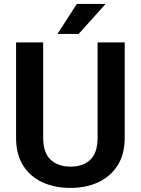

<svg xmlns="http://www.w3.org/2000/svg" viewBox="-20 -921 697 951"><path d="M463.4 -710.9H597.7V-238.8Q597.7 -157.2 562.5 -101.8Q527.3 -46.4 466.8 -18.3Q406.2 9.8 329.1 9.8Q251 9.8 189.9 -18.3Q128.9 -46.4 94.2 -101.8Q59.6 -157.2 59.6 -238.8V-710.9H193.8V-238.8Q193.8 -164.6 230.5 -130.1Q267.1 -95.7 329.1 -95.7Q392.1 -95.7 427.7 -130.1Q463.4 -164.6 463.4 -238.8ZM264.6 -752.9 360.4 -901.4H502.9L369.6 -752.9Z"/></svg>

Font: Vazirmatn UI SemiBold
Style: Regular
Weight: 600
Designer: Saber Rastikerdar
Foundry: Saber Rastikerdar
Version: Version 33.003